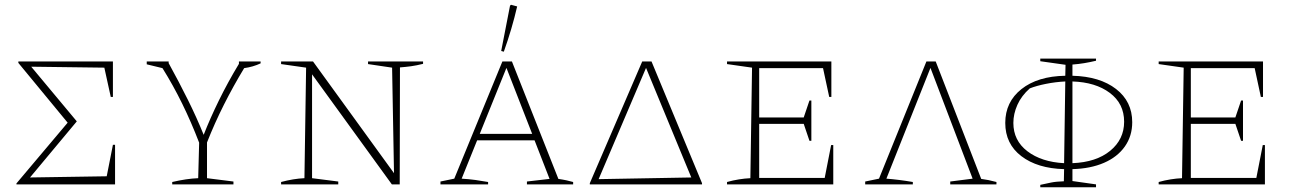

<svg xmlns="http://www.w3.org/2000/svg" viewBox="-20 -774 5437 806"><path d="M454 -166H463V0H49V-4L264 -259L57 -510V-516H454V-367H445L418 -490L111 -494L302 -265V-264L106 -29L428 -34Z M703 0V-10Q733 -17 760 -21Q787 -25 812 -26L816 -175Q783 -261 745 -338.5Q707 -416 662 -488L596 -504V-516H688V-509Q732 -429 769 -354.5Q806 -280 835 -208Q862 -277 899 -352.5Q936 -428 983 -506V-516H1074V-508Q1042 -493 1005 -488Q959 -412 920 -334.5Q881 -257 849 -176V-26L960 -12V0Z M1525 -516H1756V-506Q1728 -499 1706 -496Q1684 -493 1659 -491L1658 0H1625L1290 -462V-26L1400 -12V0H1160V-10Q1186 -17 1210.5 -21Q1235 -25 1258 -26L1265 -490L1160 -505V-516H1294L1634 -47L1626 -490L1525 -505Z M2324 -23Q2336 -21 2342.5 -20Q2349 -19 2358 -17Q2367 -15 2386 -10V0H2192V-12L2287 -23L2224 -185H1983L1918 -24Q1950 -22 1975.5 -18.5Q2001 -15 2029 -10V0H1829V-12L1887 -24L2089 -516H2129ZM1994 -212H2214L2106 -489ZM2095 -557 2084 -560 2121 -750 2125 -754 2151 -747Q2129 -652 2095 -557Z M2715 -516 2927 -5V0H2456V-5L2676 -516ZM2493 -22 2882 -29 2692 -489Z M3469 -165H3478V0H3032V-10Q3057 -17 3082 -21Q3107 -25 3130 -26L3137 -490L3032 -505V-516H3470V-367H3461L3435 -488H3167V-281H3354L3378 -352H3386V-183H3378L3354 -254H3167V-27H3442Z M3612 0V-12L3670 -24L3869 -516H3908L4099 -23Q4115 -21 4129.5 -18Q4144 -15 4163 -10V0H3969V-12L4063 -24L3886 -489L3701 -24Q3727 -22 3755 -18.5Q3783 -15 3812 -10V0Z M4347 12V2Q4370 -3 4391.5 -7.5Q4413 -12 4446 -13L4447 -64Q4335 -67 4267.5 -118.5Q4200 -170 4200 -258Q4200 -346 4268 -400Q4336 -454 4452 -456L4453 -502L4347 -517V-528H4581V-519Q4556 -513 4532 -509Q4508 -505 4482 -503V-456Q4597 -453 4665 -400.5Q4733 -348 4733 -261Q4733 -203 4702 -159Q4671 -115 4614.5 -90.5Q4558 -66 4482 -64V-14L4581 0V12ZM4699 -263Q4699 -339 4639 -384Q4579 -429 4482 -432V-89Q4582 -93 4640.5 -141Q4699 -189 4699 -263ZM4234 -258Q4234 -184 4293 -139Q4352 -94 4447 -89L4452 -432Q4411 -430 4371 -422Q4331 -414 4303 -403Q4268 -372 4251 -334Q4234 -296 4234 -258Z M5281 -165H5290V0H4844V-10Q4869 -17 4894 -21Q4919 -25 4942 -26L4949 -490L4844 -505V-516H5282V-367H5273L5247 -488H4979V-281H5166L5190 -352H5198V-183H5190L5166 -254H4979V-27H5254Z"/></svg>

Font: Piazzolla SC Thin
Style: Regular
Weight: 100
Designer: Juan Pablo del Peral
Foundry: Huerta Tipografica
Version: Version 1.330